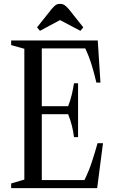

<svg xmlns="http://www.w3.org/2000/svg" viewBox="-20 -970 592 990"><path d="M37.5 0V-24L105.5 -44V-718.5L37.5 -737.5V-761.5H484L498 -544H477Q467.5 -586 453.5 -632.2Q439.5 -678.5 419.5 -720.5H195.5V-422.5H331.5Q343 -452 350 -481.8Q357 -511.5 361.5 -540.5H382.5V-263H361.5Q358 -293 350.5 -322.5Q343 -352 331.5 -381H195.5V-41.5H415.5Q439 -89.5 454.2 -136.5Q469.5 -183.5 483 -231.5H511L481 0ZM186 -811 171 -829 245.5 -922.5Q256.5 -935.5 265.5 -942.8Q274.5 -950 289.5 -950Q303.5 -950 313 -943.5Q322.5 -937 335 -922.5L409.5 -829L394.5 -811L289.5 -866.5Z"/></svg>

Font: Libre Caslon Condensed
Style: Regular
Weight: 400
Designer: Pablo Impallari, Rodrigo Fuenzalida, Katja Schimmel, Ertekin Erdin
Foundry: Pablo Impallari, Rodrigo Fuenzalida
Version: Version 2.000; ttfautohint (v1.8.4.7-5d5b);gftools[0.9.33]